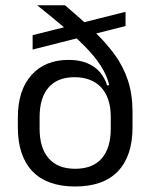

<svg xmlns="http://www.w3.org/2000/svg" viewBox="-20 -682 560 715"><path d="M260 12.5Q155 12.5 100.8 -44.2Q46.5 -101 46.5 -207.5V-244.5Q46.5 -346 97.2 -402.5Q148 -459 235.5 -459Q274 -459 303 -447.5Q332 -436 351 -414.5Q370 -393 379 -363.5L400 -368.5L392.5 -250.5Q392 -285.5 382.5 -312.5Q373 -339.5 355.8 -357.5Q338.5 -375.5 313.8 -385Q289 -394.5 258 -394.5Q194 -394.5 160.8 -356.2Q127.5 -318 127.5 -246V-203Q127.5 -130.5 161.5 -92Q195.5 -53.5 260 -53.5Q325 -53.5 358.8 -92Q392.5 -130.5 392.5 -203Q392.5 -221.5 392.5 -238.5Q392.5 -255.5 392.5 -277Q392 -297 392 -310Q392 -323 391.5 -341Q386 -382 366.2 -418.5Q346.5 -455 312.5 -492Q278.5 -529 230 -570.5Q181.5 -612 119 -662V-662.5H222Q281.5 -612 328.2 -567.5Q375 -523 407.2 -478.5Q439.5 -434 456.5 -382.2Q473.5 -330.5 473.5 -265.5V-208Q473.5 -101 419.2 -44.2Q365 12.5 260 12.5ZM447.5 -585 101.5 -497.5V-551L447.5 -638Z"/></svg>

Font: Anek Malayalam Medium
Style: Regular
Weight: 400
Version: Version 1.003